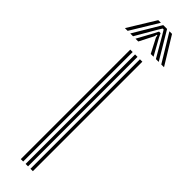

<svg xmlns="http://www.w3.org/2000/svg" viewBox="-284 -751 744 744"><g transform="rotate(45 88.0 -379.0)"><path d="M107.8 0V-600H121V0ZM54.8 0V-600H68V0ZM81.2 0V-600H94.5V0ZM-18.8 -644.2 50.8 -757.5H65.2L-3.8 -644.2ZM10.5 -644.2 78 -757.5H99L166.5 -644.2H151L102.2 -728.2L91.2 -746.5H85.8L74.5 -728L25.8 -644.2ZM39.2 -644.2 76 -711.8 84.2 -728.2H92.8L100.5 -711.8L138 -644.2H122.8L92.2 -703L89.8 -713.5H87L84.5 -703L54.5 -644.2ZM180.5 -644.2 111.8 -757.5H126.2L195.5 -644.2Z"/></g></svg>

Font: Big Shoulders Inline Display Thin
Style: Regular
Weight: 400
Version: Version 2.002